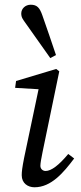

<svg xmlns="http://www.w3.org/2000/svg" viewBox="-20 -780 345 813"><path d="M72 -38C72 -4 98 13 126 13C197 13 249 -49 294 -109L269 -128C229 -80 197 -56 173 -56C162 -56 151 -64 151 -78C151 -89 155 -110 160 -135L231 -478L218 -488L48 -437L44 -408L163 -401L146 -415L82 -111C74 -70 72 -53 72 -38ZM217 -547C197 -605 180 -658 159 -716C148 -747 137 -760 110 -760C87 -760 70 -743 70 -723C70 -706 77 -698 89 -681C126 -628 157 -585 193 -534L217 -547Z"/></svg>

Font: Source Serif 4 Variable
Style: Italic
Weight: 400
Italic angle: -12°
Designer: Frank Grießhammer
Foundry: Adobe Systems Incorporated
Version: Version 4.004;hotconv 1.0.116;makeotfexe 2.5.65601